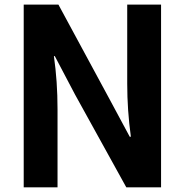

<svg xmlns="http://www.w3.org/2000/svg" viewBox="-20 -806 794 826"><path d="M82 0V-786.1H231.4L453.1 -376L538.1 -217.8H543Q527.3 -332 527.3 -446.3V-786.1H672.9V0H523.4L302.7 -399.4L215.8 -564.5H211.9Q227.5 -456.1 227.5 -335.9V0Z"/></svg>

Font: Gothic A1 ExtraBold
Style: Regular
Weight: 800
Designer: HanYang I&C Co.,Ltd.
Foundry: HanYang I&C Co.,Ltd.
Version: Version 2.50